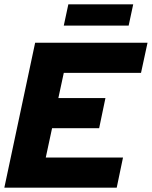

<svg xmlns="http://www.w3.org/2000/svg" viewBox="-43 -865 700 885"><path d="M-23 0 119 -668H637L607 -529H251L226 -413H443L414 -274H197L168 -139H524L495 0ZM251 -747 272 -845H571L550 -747Z"/></svg>

Font: Atkinson Hyperlegible
Style: Bold Italic
Weight: 700
Italic angle: -12°
Designer: Elliott Scott, Megan Eiswerth, Linus Boman, Theodore Petrosky
Foundry: Braille Institute
Version: Version 1.006; ttfautohint (v1.8.3)